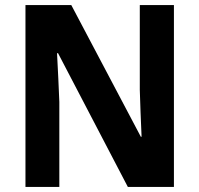

<svg xmlns="http://www.w3.org/2000/svg" viewBox="-20 -734 783 754"><path d="M663 0H482L208 -525H204Q207 -473 209 -425.5Q211 -378 213 -334V0H80V-714H260L533 -197H536Q534 -246 532 -292Q530 -338 529 -381V-714H663Z"/></svg>

Font: Noto Sans Devanagari UI SemiCondensed
Style: Bold
Weight: 700
Width: 4
Designer: Jelle Bosma - Monotype Design Team
Foundry: Monotype Imaging Inc.
Version: Version 2.004; ttfautohint (v1.8.4.7-5d5b)